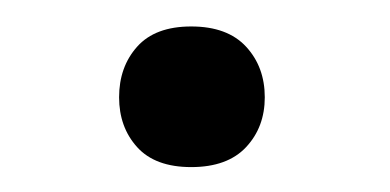

<svg xmlns="http://www.w3.org/2000/svg" viewBox="-20 -431 301 148"><path d="M71.8 -356Q71.8 -379.4 85.7 -395Q99.6 -410.6 127.4 -410.6Q155.3 -410.6 169.7 -395Q184.1 -379.4 184.1 -356Q184.1 -333 169.7 -317.6Q155.3 -302.2 127.4 -302.2Q99.6 -302.2 85.7 -317.6Q71.8 -333 71.8 -356Z"/></svg>

Font: MAUL
Style: Regular
Weight: 400
Designer: MAUL
Version: Version 1.0; 2020; ttfautohint (v1.8.3)